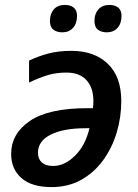

<svg xmlns="http://www.w3.org/2000/svg" viewBox="-20 -760 566 790"><path d="M192.4 9.8Q109.9 9.8 67.9 -27.6Q25.9 -64.9 25.9 -126.5Q25.9 -210 103 -262.5Q180.2 -314.9 340.3 -314.9H362.3Q364.3 -328.1 364.3 -344.7Q364.3 -398.9 335.9 -430.2Q307.6 -461.4 252.9 -461.4Q212.4 -461.4 177.5 -451.2Q142.6 -440.9 99.6 -420.4V-510.7Q139.2 -529.3 179.7 -540Q220.2 -550.8 274.4 -550.8Q367.7 -550.8 423.3 -497.8Q479 -444.8 479 -344.2Q479 -277.3 460 -214.1Q440.9 -150.9 404.1 -100.3Q367.2 -49.8 314 -20Q260.7 9.8 192.4 9.8ZM199.2 -77.1Q245.1 -77.1 288.1 -118.9Q331.1 -160.6 348.1 -232.4H331.5Q242.2 -232.4 189.2 -206.3Q136.2 -180.2 136.2 -131.3Q136.2 -106 152.1 -91.6Q168 -77.1 199.2 -77.1ZM419.4 -627Q397 -627 382.8 -637.9Q368.7 -648.9 368.7 -673.8Q368.7 -703.1 384.8 -721.4Q400.9 -739.7 430.7 -739.7Q452.6 -739.7 466.3 -728.8Q480 -717.8 480 -694.8Q480 -663.6 463.6 -645.3Q447.3 -627 419.4 -627ZM236.3 -627Q213.9 -627 199.7 -637.9Q185.5 -648.9 185.5 -673.8Q185.5 -703.1 201.4 -721.4Q217.3 -739.7 247.1 -739.7Q269.5 -739.7 283.2 -728.8Q296.9 -717.8 296.9 -694.8Q296.9 -663.6 280.5 -645.3Q264.2 -627 236.3 -627Z"/></svg>

Font: Open Sans SemiBold
Style: Italic
Weight: 600
Italic angle: -12°
Designer: Monotype Design Team
Foundry: Monotype Imaging Inc.
Version: Version 3.003; ttfautohint (v1.8.4)